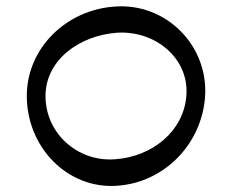

<svg xmlns="http://www.w3.org/2000/svg" viewBox="-20 -575 726 616"><path d="M355 21C507 11 627 -112 638 -265C649 -429 513 -566 349 -554C193 -544 66 -421 66 -267C66 -103 196 32 355 21ZM126 -267C126 -382 234 -461 355 -470C479 -478 587 -387 578 -269C570 -154 468 -72 349 -64C229 -55 126 -147 126 -267Z"/></svg>

Font: Nupuram Expanded Light
Style: Regular
Weight: 300
Width: 7
Designer: Santhosh Thottingal (santhosh.thottingal@gmail.com)
Foundry: SMC
Version: Version 1.000